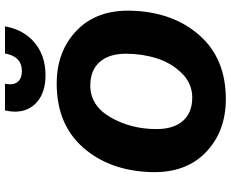

<svg xmlns="http://www.w3.org/2000/svg" viewBox="-98 -820 928 772"><g transform="rotate(-90 366.0 -434.0)"><path d="M646 -878Q633 -803 580.5 -759Q528 -715 450 -715Q381 -715 342 -749Q303 -783 303 -839Q303 -855 308 -878H415Q413 -864 413 -857Q413 -835 427 -822.5Q441 -810 466 -810Q525 -810 537 -878ZM354 10Q223 10 139.5 -70.5Q56 -151 60 -290Q65 -457 158.5 -563.5Q252 -670 416 -670Q546 -670 629.5 -589.5Q713 -509 709 -370Q704 -203 610.5 -96.5Q517 10 354 10ZM360 -125Q416 -125 457.5 -167Q499 -209 517.5 -268Q536 -327 536 -391Q536 -460 502.5 -497.5Q469 -535 409 -535Q327 -535 280 -453Q233 -371 233 -269Q233 -200 266 -162.5Q299 -125 360 -125Z"/></g></svg>

Font: Elaine Sans
Style: Bold Italic
Weight: 700
Italic angle: -13°
Designer: Wei Huang
Foundry: Wei Huang
Version: Version 2.001;December 24, 2019;FontCreator 12.0.0.2547 64-b